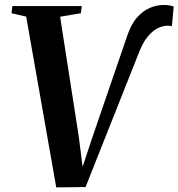

<svg xmlns="http://www.w3.org/2000/svg" viewBox="-20 -768 736 792"><path d="M212 5 88 -699.5 27.5 -713.5 31 -743H317.5L313.5 -713.5L228 -699L305 -204L326 -38L304.5 -31L359 -195.5L505 -621Q521 -669 546 -696.8Q571 -724.5 599.5 -736Q628 -747.5 654 -747.5Q671 -747.5 682 -745.2Q693 -743 696.5 -740.5L689 -659.5Q685 -661 681.2 -661.5Q677.5 -662 671.5 -662Q652.5 -662 631 -651.8Q609.5 -641.5 588.2 -615.5Q567 -589.5 549.5 -542L333 3.5Z"/></svg>

Font: Merriweather 96pt SemiBold
Style: Italic
Weight: 600
Italic angle: -7.8°
Version: Version 2.101